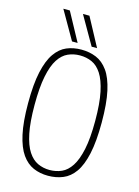

<svg xmlns="http://www.w3.org/2000/svg" viewBox="-134 -975 765 1059"><g transform="rotate(15 248.5 -446.0)"><path d="M248 10Q202 10 164 -6.5Q126 -23 98 -62.5Q70 -102 54.5 -172Q39 -242 39 -349Q39 -458 54.5 -528Q70 -598 98 -638Q126 -678 164 -694Q202 -710 248 -710Q294 -710 332.5 -694Q371 -678 399.5 -638.5Q428 -599 443.5 -529Q459 -459 459 -350Q459 -242 443.5 -171.5Q428 -101 400 -61.5Q372 -22 333 -6Q294 10 248 10ZM248 -23Q285 -23 316.5 -37Q348 -51 371.5 -87Q395 -123 408.5 -186.5Q422 -250 422 -349Q422 -449 408.5 -513Q395 -577 371.5 -613Q348 -649 316.5 -663Q285 -677 248 -677Q212 -677 180.5 -663Q149 -649 125.5 -613Q102 -577 89 -512.5Q76 -448 76 -349Q76 -251 89 -187.5Q102 -124 125.5 -88Q149 -52 180.5 -37.5Q212 -23 248 -23ZM297 -740 204 -902H241L328 -740ZM185 -740 92 -902H129L217 -740Z"/></g></svg>

Font: Georama SemiCondensed ExtraLight
Style: Regular
Weight: 200
Width: 4
Designer: Jean-Baptiste Levee
Foundry: Production Type
Version: Version 1.000